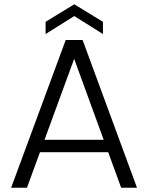

<svg xmlns="http://www.w3.org/2000/svg" viewBox="-20 -877 692 897"><path d="M366 -690 620 0H546L309 -650H344L106 0H32L287 -690ZM146 -224H502L521 -166H128ZM461 -718 327 -802 193 -718V-775L327 -857L461 -775Z"/></svg>

Font: Parkinsans Light Light
Style: Regular
Weight: 300
Version: Version 1.000